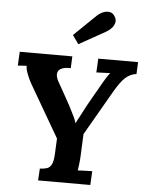

<svg xmlns="http://www.w3.org/2000/svg" viewBox="-62 -1013 809 1062"><g transform="rotate(5 342.0 -481.5)"><path d="M190 0 194 -66Q217 -67 233 -72Q249 -77 258.5 -95Q268 -113 270 -153L274 -240L105 -531Q92 -554 81.5 -582Q71 -610 72 -626Q56 -625 45 -624.5Q34 -624 23 -623L27 -700H319L316 -634Q287 -636 267.5 -628Q248 -620 243.5 -602.5Q239 -585 253 -557Q270 -526 288 -495Q306 -464 323 -432Q327 -424 336 -406.5Q345 -389 354.5 -369.5Q364 -350 368 -335H370Q375 -347 388.5 -371Q402 -395 421 -433Q435 -459 450 -484.5Q465 -510 479 -535Q485 -546 495 -563.5Q505 -581 516 -598.5Q527 -616 536 -626Q520 -625 495 -624.5Q470 -624 459 -623L463 -700H684L681 -634Q646 -629 620 -605.5Q594 -582 562 -527L418 -277L413 -164Q412 -137 409 -112Q406 -87 404 -74Q415 -75 431 -75.5Q447 -76 462 -76.5Q477 -77 484 -77L480 0ZM346 -770 312 -818 434 -936Q449 -950 467 -957.5Q485 -965 502.5 -962.5Q520 -960 531 -943Q543 -926 540 -909Q537 -892 525 -878Q513 -864 496 -854Z"/></g></svg>

Font: Lora
Style: Italic
Weight: 400
Italic angle: -3°
Designer: Olga Karpushina, Alexei Vanyashin (Cyrillic)
Foundry: Cyreal
Version: Version 3.008